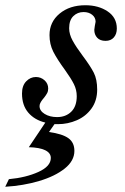

<svg xmlns="http://www.w3.org/2000/svg" viewBox="-86 -466 476 733"><path d="M360 -357Q360 -336 348.5 -323Q337 -310 317 -310Q296 -310 285 -322Q274 -334 274 -352Q274 -355 276 -367Q279 -382 279 -383Q279 -399 266 -409.5Q253 -420 233 -420Q210 -420 194 -404.5Q178 -389 178 -358Q178 -335 191.5 -310.5Q205 -286 229 -254Q259 -214 272 -188.5Q285 -163 285 -124Q285 -82 263.5 -52Q242 -22 207.5 -7Q173 8 135 8H122L101 38Q152 45 175 61.5Q198 78 198 110Q198 148 161 177.5Q124 207 63.5 225Q3 243 -66 247L-52 218Q13 212 60.5 190.5Q108 169 108 137Q108 118 86.5 107.5Q65 97 24 96L87 2Q46 -8 22 -36Q-2 -64 -2 -109Q-2 -139 14 -155.5Q30 -172 51 -172Q70 -172 84 -159.5Q98 -147 98 -128Q98 -118 94 -110.5Q90 -103 83 -94Q81 -92 76 -85.5Q71 -79 68 -73Q65 -67 65 -61Q65 -43 84.5 -31Q104 -19 132 -19Q165 -19 186 -39.5Q207 -60 207 -99Q207 -123 196 -145Q185 -167 162 -199Q132 -240 117.5 -268.5Q103 -297 103 -332Q103 -382 141.5 -414Q180 -446 240 -446Q290 -446 325 -422.5Q360 -399 360 -357Z"/></svg>

Font: Ibarra Real Nova
Style: Italic
Weight: 400
Italic angle: -22°
Designer: Jose Maria Ribagorda & Octavio Pardo
Foundry: Octavio Pardo
Version: Version 1.014